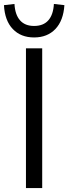

<svg xmlns="http://www.w3.org/2000/svg" viewBox="-42 -949 345 969"><path d="M89 0V-705H171V0ZM130 -760Q63 -760 22.5 -802.5Q-18 -845 -22 -923L31 -929Q34 -875 59 -846.5Q84 -818 130 -818Q177 -818 202 -846.5Q227 -875 230 -929L283 -923Q278 -845 237.5 -802.5Q197 -760 130 -760Z"/></svg>

Font: Nunito Sans 10pt SemiCondensed
Style: Regular
Weight: 400
Width: 4
Designer: Vernon Adams
Foundry: Vernon Adams
Version: Version 3.101;gftools[0.9.27]